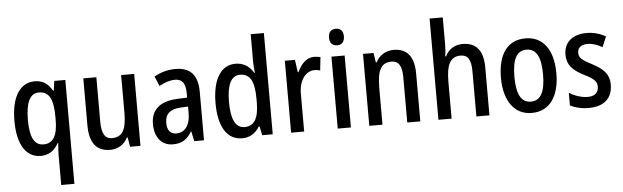

<svg xmlns="http://www.w3.org/2000/svg" viewBox="-57 -978 4657 1436"><g transform="rotate(-5 2272.0 -260.0)"><path d="M350 18V240H449V-540H366L356 -468H351C320 -522 280 -550 220 -550C111 -550 43 -452 43 -267C43 -87 109 10 216 10C278 10 321 -20 350 -74H355C352 -37 350 -5 350 18ZM245 -74C176 -74 144 -136 144 -266C144 -394 175 -464 243 -464C321 -464 351 -403 351 -271V-248C351 -131 318 -74 245 -74Z M966 -540H868V-259C868 -138 842 -76 759 -76C706 -76 682 -118 682 -207V-540H584V-188C584 -61 632 10 737 10C794 10 843 -17 870 -71H876L888 0H966Z M1276 -550C1218 -550 1162 -534 1116 -507L1147 -434C1189 -457 1228 -470 1266 -470C1320 -470 1345 -436 1345 -361V-329L1273 -326C1142 -321 1073 -263 1073 -154C1073 -60 1120 10 1209 10C1277 10 1317 -17 1351 -74H1354L1370 0H1443V-363C1443 -486 1391 -550 1276 -550ZM1292 -259 1346 -262V-210C1346 -120 1304 -69 1243 -69C1200 -69 1173 -95 1173 -154C1173 -219 1208 -255 1292 -259Z M1729 10C1790 10 1830 -19 1860 -67H1866L1880 0H1959V-760H1860V-552C1860 -528 1863 -499 1866 -470H1861C1832 -520 1786 -550 1727 -550C1619 -550 1553 -450 1553 -269C1553 -88 1618 10 1729 10ZM1754 -72C1686 -72 1654 -140 1654 -269C1654 -395 1686 -465 1753 -465C1831 -465 1861 -403 1861 -275V-249C1861 -130 1828 -72 1754 -72Z M2317 -550C2260 -550 2218 -505 2192 -447H2186L2173 -540H2097V0H2195V-281C2194 -382 2244 -451 2312 -451C2325 -451 2342 -449 2354 -444L2365 -544C2349 -548 2332 -550 2317 -550Z M2498 -745C2462 -745 2441 -725 2441 -683C2441 -642 2463 -621 2498 -621C2532 -621 2553 -642 2553 -683C2553 -724 2533 -745 2498 -745ZM2546 -540H2447V0H2546Z M2914 -550C2858 -550 2807 -522 2780 -468H2774L2763 -540H2684V0H2783V-274C2783 -405 2811 -464 2890 -464C2946 -464 2969 -422 2969 -340V0H3067V-360C3067 -489 3013 -550 2914 -550Z M3302 -558V-760H3203V0H3302V-274C3302 -402 3330 -464 3410 -464C3464 -464 3488 -426 3488 -340V0H3586V-360C3586 -485 3535 -549 3432 -549C3375 -549 3326 -521 3302 -468H3295C3299 -492 3302 -526 3302 -558Z M4112 -270C4112 -452 4031 -550 3905 -550C3766 -550 3696 -446 3696 -270C3696 -102 3771 10 3903 10C4043 10 4112 -103 4112 -270ZM3797 -270C3797 -399 3829 -465 3904 -465C3979 -465 4012 -399 4012 -270C4012 -141 3979 -75 3904 -75C3830 -75 3797 -143 3797 -270Z M4510 -150C4510 -235 4459 -274 4384 -314C4309 -353 4288 -370 4288 -408C4288 -445 4315 -468 4362 -468C4403 -468 4438 -454 4473 -434L4506 -512C4461 -537 4415 -550 4362 -550C4259 -550 4192 -495 4192 -405C4192 -320 4238 -281 4317 -240C4395 -202 4412 -179 4412 -143C4412 -100 4385 -73 4331 -73C4281 -73 4228 -93 4192 -116V-21C4229 -2 4274 10 4332 10C4443 10 4510 -45 4510 -150Z"/></g></svg>

Font: Noto Sans Gujarati UI Condensed Medium
Style: Regular
Weight: 500
Width: 3
Designer: Jelle Bosma - Monotype Design Team, Universal Thirst
Foundry: Monotype Imaging Inc.
Version: Version 2.106